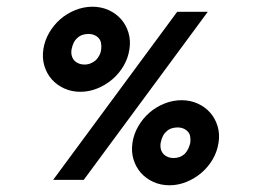

<svg xmlns="http://www.w3.org/2000/svg" viewBox="-20 -535 766 571"><path d="M219 -262Q193 -262 171 -272Q149 -282 134 -299Q119 -316 112 -339Q105 -362 109 -389Q113 -415 126.5 -438Q140 -461 159.5 -478Q179 -495 204 -505Q229 -515 255 -515Q281 -515 303 -505Q325 -495 340 -478Q355 -461 362 -438Q369 -415 365 -389Q361 -362 347.5 -339Q334 -316 314 -299Q294 -282 269.5 -272Q245 -262 219 -262ZM484 16Q458 16 436 6Q414 -4 399 -21Q384 -38 377 -61Q370 -84 374 -111Q378 -137 391.5 -160Q405 -183 424.5 -200Q444 -217 469 -227Q494 -237 520 -237Q546 -237 568 -227Q590 -217 605 -200Q620 -183 627 -160Q634 -137 630 -111Q626 -84 612.5 -61Q599 -38 579 -21Q559 -4 534.5 6Q510 16 484 16ZM138 0Q231 -126 322.5 -250Q414 -374 507 -500H598Q505 -374 413.5 -250Q322 -126 229 0ZM193 -389Q191 -378 193.5 -369Q196 -360 202 -354Q207 -349 214.5 -346Q222 -343 231 -343Q241 -343 249.5 -346.5Q258 -350 265 -356Q271 -362 275.5 -370.5Q280 -379 281 -389Q282 -399 280.5 -407Q279 -415 274 -421Q269 -427 261 -430.5Q253 -434 243 -434Q233 -434 224.5 -431Q216 -428 210 -422Q203 -416 199 -407.5Q195 -399 193 -389ZM458 -111Q456 -100 458.5 -91Q461 -82 467 -76Q472 -71 479.5 -68Q487 -65 496 -65Q506 -65 514 -68Q522 -71 529 -77Q535 -83 539.5 -92Q544 -101 546 -111Q547 -121 545.5 -129.5Q544 -138 539 -143Q534 -149 526 -152.5Q518 -156 508 -156Q498 -156 489.5 -153Q481 -150 475 -144Q468 -138 464 -129.5Q460 -121 458 -111Z"/></svg>

Font: Josefin Slab
Style: Bold Italic
Weight: 700
Italic angle: -12°
Designer: Santiago Orozco
Foundry: Typemade
Version: Version 2.000